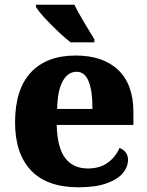

<svg xmlns="http://www.w3.org/2000/svg" viewBox="-20 -786 626 816"><path d="M44 -266Q44 -406 111 -478Q178 -550 302 -550Q418 -550 482.5 -488.5Q547 -427 547 -309V-255H221Q223 -160 256.5 -115Q290 -70 354 -70Q403 -70 436.5 -93.5Q470 -117 488 -157Q505 -151 514.5 -138Q524 -125 524 -107Q524 -76 501.5 -49.5Q479 -23 432 -6.5Q385 10 314 10Q180 10 112 -61.5Q44 -133 44 -266ZM373 -323Q373 -481 306 -481Q268 -481 246 -440Q224 -399 223 -323ZM381 -619V-606H304H280Q243 -635 195.5 -683Q148 -731 133 -756V-766H272H296Q310 -737 334.5 -696Q359 -655 381 -619Z"/></svg>

Font: Noto Serif ExtraBold
Style: Regular
Weight: 800
Designer: Monotype Design Team
Foundry: Monotype Imaging Inc.
Version: Version 1.001